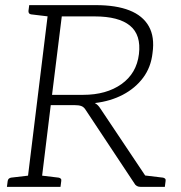

<svg xmlns="http://www.w3.org/2000/svg" viewBox="-20 -729 708 749"><path d="M84 0 171 -709H354Q433 -709 485 -688.5Q537 -668 560.5 -626.5Q584 -585 575 -522Q569 -467 538.5 -426Q508 -385 459.5 -359.5Q411 -334 350 -327Q357 -323 362 -318Q367 -313 372 -305L576 0H529Q511 0 504 -14L315 -299Q308 -311 298 -315Q288 -319 269 -319H178L139 0ZM183 -359H304Q395 -359 454 -401Q513 -443 522 -518Q531 -593 487 -629Q443 -665 349 -665H221ZM530 0 503 -52 541 -45ZM7 0 10 -23Q11 -29 14.5 -32Q18 -35 23 -36L100 -45L101 0ZM188 -709 176 -664 101 -673Q96 -674 93.5 -677Q91 -680 91 -686L94 -709ZM123 0 134 -45 209 -36Q214 -35 217 -32Q220 -29 219 -23L216 0ZM530 0 541 -45 616 -36Q621 -35 624 -32Q627 -29 626 -23L623 0Z"/></svg>

Font: Aleo Light
Style: Italic
Weight: 300
Italic angle: -7°
Designer: Alessio Laiso
Foundry: Alessio Laiso
Version: Version 2.001;gftools[0.9.29]